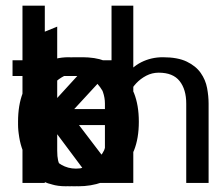

<svg xmlns="http://www.w3.org/2000/svg" viewBox="-20 -648 759 680"><path d="M375 0V-49.8Q356.4 -28.3 323.2 -8.3Q290 11.7 246.1 11.7Q208 11.7 171.9 -4.9Q135.7 -21.5 106.9 -50.8Q78.1 -80.1 61 -120.6Q43.9 -161.1 43.9 -209Q43.9 -248 53.2 -290Q62.5 -332 83.5 -366.7Q104.5 -401.4 138.7 -423.3Q172.9 -445.3 223.6 -445.3Q270.5 -445.3 310.1 -428.7Q349.6 -412.1 375 -377.9V-627.9H452.1V0ZM372.1 -213.9Q372.1 -249 362.3 -281.7Q352.5 -314.5 334.5 -339.4Q316.4 -364.3 291.5 -378.9Q266.6 -393.6 237.3 -393.6Q206.1 -393.6 184.1 -377.4Q162.1 -361.3 148.4 -336.4Q134.8 -311.5 128.9 -280.3Q123 -249 123 -219.7Q123 -185.5 131.8 -154.8Q140.6 -124 157.2 -101.1Q173.8 -78.1 197.3 -64.5Q220.7 -50.8 249 -50.8Q281.2 -50.8 304.7 -65.9Q328.1 -81.1 342.8 -105Q357.4 -128.9 364.7 -157.7Q372.1 -186.5 372.1 -213.9Z M471.7 -216.8Q471.7 -158.2 454.6 -115.2Q437.5 -72.3 408.7 -43.9Q379.9 -15.6 340.8 -2Q301.8 11.7 257.8 11.7Q212.9 11.7 173.8 -2Q134.8 -15.6 106 -43.9Q77.1 -72.3 60.5 -115.2Q43.9 -158.2 43.9 -216.8Q43.9 -275.4 60.5 -318.4Q77.1 -361.3 106 -389.6Q134.8 -418 173.8 -431.6Q212.9 -445.3 257.8 -445.3Q301.8 -445.3 340.8 -431.6Q379.9 -418 408.7 -389.6Q437.5 -361.3 454.6 -318.4Q471.7 -275.4 471.7 -216.8ZM389.6 -216.8Q389.6 -247.1 381.8 -278.3Q374 -309.6 357.9 -334.5Q341.8 -359.4 316.9 -375Q292 -390.6 257.8 -390.6Q222.7 -390.6 197.3 -375Q171.9 -359.4 155.8 -334.5Q139.6 -309.6 131.8 -278.3Q124 -247.1 124 -216.8Q124 -185.5 131.8 -155.3Q139.6 -125 155.8 -100.1Q171.9 -75.2 197.3 -60.1Q222.7 -44.9 257.8 -44.9Q292 -44.9 316.9 -60.1Q341.8 -75.2 357.9 -100.1Q374 -125 381.8 -155.3Q389.6 -185.5 389.6 -216.8Z M311.5 0 138.7 -231.4V0H59.6V-627.9H138.7V-252.9L304.7 -434.6H402.3L228.5 -246.1L416 0Z M358.4 0V-55.7Q340.8 -27.3 310.1 -7.8Q279.3 11.7 226.6 11.7Q137.7 11.7 98.6 -29.8Q59.6 -71.3 59.6 -147.5V-434.6H138.7V-146.5Q138.7 -124 147.5 -104.5Q156.2 -85 170.4 -70.8Q184.6 -56.6 203.6 -48.8Q222.7 -41 243.2 -41Q266.6 -41 287.6 -49.3Q308.6 -57.6 324.2 -72.3Q339.8 -86.9 349.1 -107.9Q358.4 -128.9 358.4 -155.3V-434.6H437.5V0Z M639.6 0V-281.2Q639.6 -331.1 616.2 -360.8Q592.8 -390.6 542 -390.6Q518.6 -390.6 498 -379.9Q477.5 -369.1 462.4 -353Q447.3 -336.9 439 -317.9Q430.7 -298.8 430.7 -281.2V0H351.6V-281.2Q351.6 -301.8 344.7 -321.8Q337.9 -341.8 325.7 -356.9Q313.5 -372.1 295.4 -381.3Q277.3 -390.6 255.9 -390.6Q230.5 -390.6 209 -379.9Q187.5 -369.1 171.9 -353Q156.2 -336.9 147.5 -317.4Q138.7 -297.9 138.7 -281.2V0H59.6V-434.6H138.7V-375Q162.1 -406.2 193.4 -425.8Q224.6 -445.3 267.6 -445.3Q298.8 -445.3 321.8 -440.4Q344.7 -435.5 361.8 -426.3Q378.9 -417 391.6 -402.3Q404.3 -387.7 416 -369.1Q445.3 -410.2 480.5 -427.7Q515.6 -445.3 556.6 -445.3Q609.4 -445.3 641.6 -429.7Q673.8 -414.1 690.9 -389.6Q708 -365.2 713.4 -336.4Q718.8 -307.6 718.8 -281.2V0Z M437.5 -138.7Q432.6 -112.3 419.4 -85.4Q406.2 -58.6 382.8 -37.1Q359.4 -15.6 324.2 -2Q289.1 11.7 241.2 11.7Q186.5 11.7 148.9 -9.8Q111.3 -31.2 87.9 -64.9Q64.5 -98.6 54.2 -139.2Q43.9 -179.7 43.9 -216.8Q43.9 -257.8 54.2 -298.3Q64.5 -338.9 87.9 -371.6Q111.3 -404.3 150.4 -424.8Q189.5 -445.3 247.1 -445.3Q310.5 -445.3 348.6 -423.8Q386.7 -402.3 407.2 -371.6Q427.7 -340.8 434.1 -306.2Q440.4 -271.5 440.4 -246.1Q440.4 -236.3 439.9 -225.6Q439.5 -214.8 437.5 -205.1H127Q127 -170.9 133.3 -142.1Q139.6 -113.3 153.3 -91.3Q167 -69.3 189.5 -57.1Q211.9 -44.9 243.2 -44.9Q273.4 -44.9 293.5 -54.2Q313.5 -63.5 326.7 -77.6Q339.8 -91.8 346.2 -107.9Q352.5 -124 354.5 -138.7ZM354.5 -261.7Q357.4 -285.2 353.5 -308.6Q349.6 -332 336.9 -350.1Q324.2 -368.2 301.3 -379.4Q278.3 -390.6 243.2 -390.6Q210.9 -390.6 189.9 -377.4Q168.9 -364.3 155.8 -344.7Q142.6 -325.2 136.2 -302.7Q129.9 -280.3 127 -261.7Z M360.4 0V-288.1Q360.4 -309.6 351.6 -329.1Q342.8 -348.6 328.1 -362.8Q313.5 -377 293.9 -385.3Q274.4 -393.6 252.9 -393.6Q229.5 -393.6 209 -385.3Q188.5 -377 172.9 -361.8Q157.2 -346.7 147.9 -326.2Q138.7 -305.7 138.7 -281.2V0H59.6V-434.6H138.7V-378.9Q158.2 -406.2 188 -425.8Q217.8 -445.3 270.5 -445.3Q317.4 -445.3 349.1 -433.1Q380.9 -420.9 400.9 -399.9Q420.9 -378.9 429.2 -349.6Q437.5 -320.3 437.5 -285.2V0Z M278.3 0Q244.1 11.7 213.9 11.7Q155.3 11.7 129.4 -14.6Q103.5 -41 103.5 -114.3V-378.9H24.4V-434.6H103.5V-521.5L182.6 -553.7V-434.6H278.3V-378.9H182.6V-114.3Q182.6 -73.2 194.8 -60.5Q207 -47.9 229.5 -47.9Q254.9 -47.9 278.3 -55.7V0Z"/></svg>

Font: Myanmar PaOh One
Style: Regular
Weight: 400
Designer: Debbi Hosken
Foundry: SIL
Version: Version 2.8